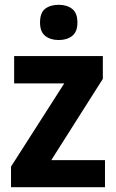

<svg xmlns="http://www.w3.org/2000/svg" viewBox="-20 -781 484 801"><path d="M418 0H26V-86L248 -433H39V-547H409V-452L194 -113H418ZM225 -761Q259 -761 281 -744Q303 -727 303 -687Q303 -648 281 -631Q259 -614 225 -614Q191 -614 169 -631Q147 -648 147 -687Q147 -728 168.5 -744.5Q190 -761 225 -761Z"/></svg>

Font: Noto Sans Lao SemiCondensed
Style: Bold
Weight: 700
Width: 4
Designer: Monotype Design Team
Foundry: Monotype Imaging Inc.
Version: Version 2.003; ttfautohint (v1.8.4.7-5d5b)